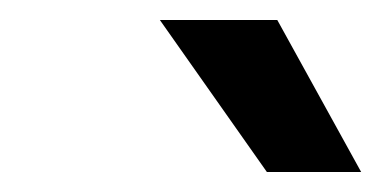

<svg xmlns="http://www.w3.org/2000/svg" viewBox="-20 -720 377 190"><path d="M254.4 -700.2 337.4 -549.8H244.1L138.2 -700.2Z"/></svg>

Font: Fivo Sans Med
Style: Regular
Weight: 450
Designer: Alexander Slobzheninov
Foundry: Alexander Slobzheninov
Version: 1.0